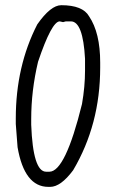

<svg xmlns="http://www.w3.org/2000/svg" viewBox="-20 -689 435 742"><path d="M216.8 -668.9Q299.8 -668.9 324.2 -626Q367.2 -562.5 367.2 -447.3V-427.7Q367.2 -208 262.7 -31.2Q214.8 33.2 173.8 33.2H167Q74.2 33.2 47.9 -120.1L41 -210V-231.4Q41 -432.6 124 -594.7Q175.8 -668.9 216.8 -668.9ZM100.6 -228.5V-207Q107.4 -25.4 158.2 -25.4H170.9Q232.4 -25.4 296.9 -287.1Q308.6 -354.5 308.6 -416V-461.9Q300.8 -606.4 253.9 -606.4H234.4L223.6 -603.5L210.9 -606.4Q179.7 -606.4 127 -450.2Q100.6 -338.9 100.6 -228.5Z"/></svg>

Font: Sue Ellen Francisco 
Style: Regular
Weight: 400
Designer: Kimberly Geswein
Foundry: Kimberly Geswein
Version: Version 1.002 2007